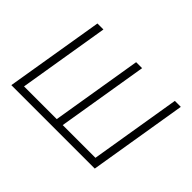

<svg xmlns="http://www.w3.org/2000/svg" viewBox="-105 -770 997 997"><g transform="rotate(45 394.0 -271.0)"><path d="M132.3 -542.5H176.3L93.8 -42H334L416.5 -542.5H460.4L377.9 -42H618.2L700.7 -542.5H744.6L655.3 0H42.5Z"/></g></svg>

Font: Inter 16pt ExtraLight
Style: Italic
Weight: 250
Italic angle: -9.3988°
Version: Version 4.001;git-66647c0bb